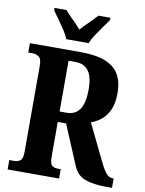

<svg xmlns="http://www.w3.org/2000/svg" viewBox="-99 -1000 809 1069"><g transform="rotate(10 305.0 -465.5)"><path d="M20 0V-53H49Q66 -53 81 -63Q96 -73 96 -113V-600Q96 -640 79.5 -650.5Q63 -661 49 -661H20V-714H306Q396 -714 449 -692Q502 -670 525.5 -628Q549 -586 549 -525Q549 -468 532.5 -431Q516 -394 489.5 -372Q463 -350 431 -339L529 -137Q550 -93 566.5 -73Q583 -53 604 -53H610V0H575Q505 0 457.5 -17Q410 -34 388 -90L296 -309H249V-113Q249 -73 261 -63Q273 -53 293 -53H311V0ZM287 -368Q339 -368 363 -405.5Q387 -443 387 -516Q387 -588 362 -621.5Q337 -655 287 -655H249V-368ZM215 -771Q207 -794 189.5 -820.5Q172 -847 153 -873Q134 -899 121 -918V-931H189Q204 -912 232 -885Q260 -858 278 -836Q297 -858 325 -885Q353 -912 369 -931H437V-918Q424 -899 405 -873Q386 -847 368.5 -820.5Q351 -794 342 -771Z"/></g></svg>

Font: Noto Serif ExtraCondensed ExtraBold
Style: Regular
Weight: 800
Width: 2
Designer: Monotype Design Team
Foundry: Monotype Imaging Inc.
Version: Version 2.013; ttfautohint (v1.8.4.7-5d5b)